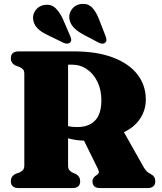

<svg xmlns="http://www.w3.org/2000/svg" viewBox="-20 -963 830 983"><path d="M726.5 -453.5Q726.5 -399 696.8 -354.8Q667 -310.5 614.5 -286.5L714.5 -109Q723 -94 730.8 -86.2Q738.5 -78.5 752.5 -71.5Q775 -60 775 -35Q775 0 734 0H492.5Q453.5 0 453.5 -35Q453.5 -50.5 468 -62L475.5 -67Q483.5 -72 485.5 -79Q487.5 -86 481 -99L410 -243Q386 -243.5 365.8 -246.8Q345.5 -250 328.5 -255V-116.5Q328.5 -101 334.2 -93Q340 -85 352 -79L368.5 -72Q390.5 -59.5 390.5 -35Q390.5 0 350 0H76.5Q35.5 0 35.5 -35Q35.5 -61.5 60.5 -73L80 -80Q92 -85.5 98.2 -93.5Q104.5 -101.5 104.5 -116.5V-586Q104.5 -600 98.2 -607.2Q92 -614.5 80 -620L60.5 -627Q35.5 -638.5 35.5 -665Q35.5 -700 76.5 -700H356.5Q475.5 -700 558 -668.8Q640.5 -637.5 683.5 -582Q726.5 -526.5 726.5 -453.5ZM328.5 -632V-317Q348 -312.5 376 -312.5Q434.5 -312.5 466.8 -346Q499 -379.5 499 -449.5Q499 -502.5 479.2 -543.8Q459.5 -585 425.2 -608.5Q391 -632 348 -632ZM486.5 -865.5 520.5 -778Q524.5 -768 525 -759.8Q525.5 -751.5 519 -745Q512.5 -739 502.8 -739.5Q493 -740 484.5 -745L404 -787.5Q372 -805.5 354.8 -825Q337.5 -844.5 334.5 -872Q333 -898 350.8 -919.2Q368.5 -940.5 398.5 -943Q431 -945.5 451.8 -924Q472.5 -902.5 486.5 -865.5ZM302 -865.5 339 -779.5Q343 -769.5 344.5 -761.2Q346 -753 339.5 -746Q333.5 -740 323.8 -739.8Q314 -739.5 305 -744L223 -784Q190 -799.5 171.8 -818Q153.5 -836.5 149.5 -864Q146.5 -890 163.2 -912Q180 -934 209.5 -938Q241.5 -942.5 263.5 -922Q285.5 -901.5 302 -865.5Z"/></svg>

Font: Fraunces 72pt S050 Black
Style: Regular
Weight: 900
Version: Version 1.000; ttfautohint (v1.8.3)